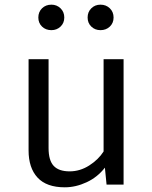

<svg xmlns="http://www.w3.org/2000/svg" viewBox="-20 -795 655 827"><path d="M189.2 -540V-157.4Q189.2 -104.1 211.3 -80.5Q233.3 -56.9 280 -56.9Q324.6 -56.9 364.4 -82.3Q404.1 -107.7 426.2 -142.6V-540H512.3V0H439L431.8 -72.8Q400 -31.8 353.1 -10Q306.2 11.8 259 11.8Q180.5 11.8 141.8 -30Q103.1 -71.8 103.1 -147.2V-540ZM201.5 -665.1Q176.9 -665.1 161 -680.5Q145.1 -695.9 145.1 -719.5Q145.1 -743.6 161 -759.2Q176.9 -774.9 201.5 -774.9Q224.6 -774.9 240.8 -759.2Q256.9 -743.6 256.9 -719.5Q256.9 -695.9 240.8 -680.5Q224.6 -665.1 201.5 -665.1ZM412.8 -665.1Q389.2 -665.1 373.3 -680.5Q357.4 -695.9 357.4 -719.5Q357.4 -743.6 373.3 -759.2Q389.2 -774.9 412.8 -774.9Q436.9 -774.9 453.1 -759.2Q469.2 -743.6 469.2 -719.5Q469.2 -695.9 453.1 -680.5Q436.9 -665.1 412.8 -665.1Z"/></svg>

Font: FiraCode Nerd Font
Style: Regular
Weight: 400
Designer: Carrois Corporate, Edenspiekermann AG, Nikita Prokopov
Foundry: Carrois Corporate, Edenspiekermann AG, Nikita Prokopov
Version: Version 6.002;Nerd Fonts 3.4.0